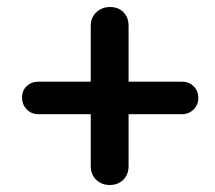

<svg xmlns="http://www.w3.org/2000/svg" viewBox="-20 -611 613 548"><path d="M90 -285Q70 -285 56.5 -298.5Q43 -312 43 -333Q43 -353 56.5 -365.5Q70 -378 90 -378H499Q519 -378 532.5 -365Q546 -352 546 -331Q546 -312 532.5 -298.5Q519 -285 499 -285ZM293 -83Q270 -83 254.5 -98Q239 -113 239 -137V-538Q239 -561 255 -576Q271 -591 294 -591Q318 -591 332.5 -576Q347 -561 347 -538V-137Q347 -113 332 -98Q317 -83 293 -83Z"/></svg>

Font: Quicksand SemiBold
Style: Regular
Weight: 600
Designer: Andrew Paglinawan
Foundry: Andrew Paglinawan
Version: Version 3.006